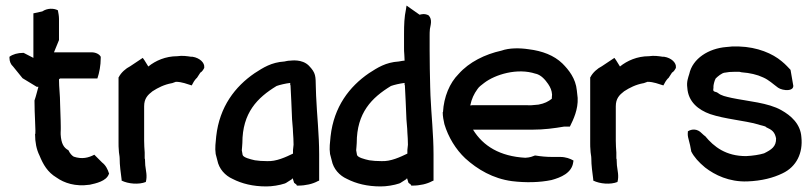

<svg xmlns="http://www.w3.org/2000/svg" viewBox="-20 -656 2918 690"><path d="M14 -448C14 -435 19 -424 27 -417L61 -375L112 -344H118C113 -327 110 -312 104 -295V-292C104 -268 105 -245 106 -222C106 -205 108 -191 107 -175H106V-174C106 -145 111 -119 122 -97C135 -65 151 -37 183 -18C211 2 251 15 301 8H302C325 3 362 -5 371 -30L372 -32C367 -48 360 -62 347 -72L319 -100C298 -89 275 -83 245 -93C238 -97 231 -105 226 -116C209 -125 200 -140 198 -173V-181C199 -195 198 -210 198 -222V-223L196 -283C196 -315 192 -340 192 -371L196 -374H330C337 -395 342 -420 342 -448V-452C337 -462 323 -468 309 -468H174L192 -512V-588C192 -598 190 -609 188 -619C173 -627 150 -627 132 -615L100 -608V-448L65 -466H63C44 -466 26 -461 14 -452Z M406 -142C406 -133 406 -127 407 -116C407 -107 410 -95 410 -88C410 -60 414 -36 417 -11V-7C441 5 479 8 504 -2C510 -24 504 -43 502 -62L501 -84V-85C501 -85 500 -85 500 -86V-108C499 -122 498 -136 498 -150V-274C498 -302 511 -315 528 -328C548 -341 570 -352 597 -357H598L612 -362C634 -362 652 -354 669 -349C674 -359 678 -366 686 -375H687L700 -395C706 -398 711 -406 714 -412V-414C716 -430 698 -448 672 -452H667C654 -454 635 -457 617 -454C575 -454 539 -438 513 -417C508 -424 501 -438 493 -448L448 -418C432 -410 415 -395 407 -379L406 -378Z M755 -103C757 -94 759 -89 761 -80C767 -49 789 -25 816 -13C849 4 889 14 937 14C958 14 984 10 1005 3L1006 2H1007C1015 -3 1023 -8 1029 -12V-13L1032 -15L1037 1C1039 3 1044 6 1045 7L1047 11H1052C1078 11 1104 5 1122 -5L1127 -7V-101C1127 -173 1119 -242 1116 -312L1115 -343C1114 -382 1116 -393 1090 -420C1065 -445 1026 -438 1022 -438C1014 -438 1008 -436 1002 -435C955 -432 926 -413 895 -393C825 -345 769 -273 757 -166C755 -146 752 -123 755 -104ZM849 -116C849 -122 851 -132 851 -142C851 -251 905 -305 974 -347C985 -351 1006 -356 1023 -358V-350H1024C1025 -340 1029 -242 1029 -242C1029 -225 1033 -195 1033 -180C1034 -165 1035 -152 1035 -136L1033 -117V-104C1008 -92 973 -75 939 -77C923 -77 909 -78 896 -80C878 -84 855 -90 852 -99C851 -104 850 -110 849 -116Z M1166 -103C1168 -94 1170 -89 1172 -80C1178 -49 1200 -25 1227 -13C1260 4 1300 14 1348 14C1369 14 1395 10 1416 3L1417 2H1418C1426 -3 1434 -8 1440 -12V-13L1443 -15L1448 1C1450 3 1455 6 1456 7L1458 11H1463C1489 11 1515 5 1533 -5L1538 -7V-101C1538 -173 1530 -243 1527 -313L1526 -344C1525 -385 1524 -432 1524 -474V-526C1524 -536 1524 -542 1525 -552C1527 -565 1535 -586 1520 -601C1506 -608 1495 -605 1488 -603L1441 -636L1439 -623C1433 -595 1432 -567 1432 -534V-484C1432 -476 1432 -470 1433 -460C1433 -454 1434 -447 1434 -438C1427 -438 1421 -436 1413 -435C1366 -432 1337 -413 1306 -393C1236 -345 1180 -273 1168 -166C1166 -146 1163 -123 1166 -104ZM1260 -116C1260 -122 1262 -132 1262 -142C1262 -251 1316 -305 1385 -347C1396 -351 1417 -356 1434 -358V-350H1435C1436 -340 1440 -242 1440 -242C1440 -225 1444 -195 1444 -180C1445 -165 1446 -152 1446 -136L1444 -117V-104C1419 -92 1384 -75 1350 -77C1334 -77 1320 -78 1307 -80C1289 -84 1266 -90 1263 -99C1262 -104 1261 -110 1260 -116Z M1571 -253C1571 -238 1574 -223 1577 -210C1591 -163 1618 -119 1652 -87C1696 -47 1752 -14 1820 -5C1869 1 1919 0 1962 -9C1995 -18 2035 -34 2040 -73L2041 -79C2029 -86 2013 -92 1993 -92H1964C1944 -92 1923 -94 1905 -97H1902C1894 -94 1886 -90 1868 -89C1777 -94 1716 -131 1680 -190H1893C1935 -190 1972 -195 2007 -201H2028C2041 -227 2058 -263 2056 -304L2053 -331C2049 -374 2024 -405 2001 -428C1971 -457 1929 -473 1880 -479C1847 -484 1810 -484 1782 -474C1723 -461 1666 -433 1628 -390C1596 -358 1575 -308 1572 -253ZM1670 -277C1675 -301 1683 -318 1696 -336C1702 -345 1710 -350 1720 -358C1759 -388 1839 -413 1905 -391H1906C1925 -386 1939 -370 1950 -354C1958 -342 1963 -331 1964 -316C1964 -313 1963 -308 1963 -301C1950 -291 1937 -284 1915 -280L1892 -278C1886 -277 1879 -278 1872 -278H1678C1675 -278 1673 -277 1670 -277Z M2101 -142C2101 -133 2101 -127 2102 -116C2102 -107 2105 -95 2105 -88C2105 -60 2109 -36 2112 -11V-7C2136 5 2174 8 2199 -2C2205 -24 2199 -43 2197 -62L2196 -84V-85C2196 -85 2195 -85 2195 -86V-108C2194 -122 2193 -136 2193 -150V-274C2193 -302 2206 -315 2223 -328C2243 -341 2265 -352 2292 -357H2293L2307 -362C2329 -362 2347 -354 2364 -349C2369 -359 2373 -366 2381 -375H2382L2395 -395C2401 -398 2406 -406 2409 -412V-414C2411 -430 2393 -448 2367 -452H2362C2349 -454 2330 -457 2312 -454C2270 -454 2234 -438 2208 -417C2203 -424 2196 -438 2188 -448L2143 -418C2127 -410 2110 -395 2102 -379L2101 -378Z M2450 -341C2453 -290 2490 -261 2532 -246C2585 -228 2655 -223 2704 -209C2715 -205 2726 -204 2733 -200V-199C2755 -189 2764 -182 2769 -159C2770 -129 2752 -118 2726 -105C2710 -100 2685 -96 2661 -95C2589 -95 2546 -128 2514 -167L2513 -168H2512C2509 -170 2507 -173 2502 -177C2486 -194 2466 -193 2452 -184V-181C2451 -173 2452 -165 2454 -158L2460 -134L2464 -113V-112C2474 -92 2491 -73 2514 -54C2549 -27 2600 -2 2665 -4C2718 -6 2759 -17 2792 -33C2843 -57 2866 -107 2860 -163C2857 -211 2822 -241 2788 -260C2741 -287 2667 -292 2610 -304C2588 -309 2572 -312 2560 -322L2558 -323L2557 -324C2543 -328 2542 -328 2544 -341V-347C2545 -355 2548 -367 2552 -374C2559 -381 2574 -394 2585 -395H2586C2595 -397 2606 -398 2620 -398H2637C2638 -398 2642 -397 2646 -396H2647C2674 -394 2701 -388 2722 -378C2743 -369 2758 -354 2776 -341C2793 -329 2838 -326 2830 -353L2821 -405C2814 -412 2804 -424 2789 -436C2757 -463 2703 -487 2635 -489H2611C2605 -488 2598 -488 2590 -487C2527 -482 2469 -446 2457 -390C2453 -377 2447 -362 2450 -341Z"/></svg>

Font: SolarCharger
Style: 750
Weight: 700
Designer: Mew Too
Foundry: Cannot Into Space Fonts/KineticPlasma Fonts
Version: Version 1.100